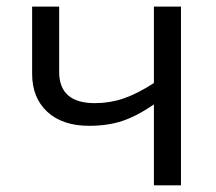

<svg xmlns="http://www.w3.org/2000/svg" viewBox="-20 -555 648 575"><path d="M157.2 -535.2V-339.8Q157.2 -246.1 264.2 -246.1Q308.6 -246.1 349.1 -259.8Q389.6 -273.4 440.9 -306.2V-535.2H522V0H440.9V-242.2Q389.6 -207 345.9 -192.6Q302.2 -178.2 247.1 -178.2Q167 -178.2 121.6 -220.2Q76.2 -262.2 76.2 -334V-535.2Z"/></svg>

Font: f06597129
Style: Regular
Weight: 400
Foundry: Ascender Corporation
Version: Version 1.10